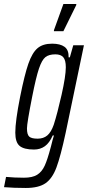

<svg xmlns="http://www.w3.org/2000/svg" viewBox="-62 -735 437 954"><path d="M-42 195 -32 144Q10 148 57 148Q99 148 122.5 133.5Q146 119 160 88.5Q174 58 190 -3Q189 2 199 -38Q202 -46 206 -62H200Q184 -25 161 -8.5Q138 8 107 8Q57 8 35.5 -10Q14 -28 14 -76Q14 -133 38 -254Q60 -364 79 -418.5Q98 -473 124.5 -495.5Q151 -518 197 -518Q237 -518 258.5 -502.5Q280 -487 279 -450H285L302 -510H355L264 -74Q239 42 218.5 97Q198 152 164 175.5Q130 199 66 199Q7 199 -42 195ZM205 -115Q223 -171 244 -264Q265 -357 265 -401Q265 -436 252.5 -450.5Q240 -465 213 -465Q181 -465 163.5 -451Q146 -437 131.5 -394Q117 -351 98 -255Q72 -123 72 -97Q72 -66 83.5 -56Q95 -46 125 -46Q154 -46 173 -62Q192 -78 205 -115ZM206 -580V-585L253 -715H317V-710L253 -580Z"/></svg>

Font: Saira Ultra Condensed
Style: Italic
Weight: 400
Width: 1
Italic angle: -12°
Designer: Hector Gatti with collaboration of the Omnibus-Type team
Foundry: Omnibus-Type
Version: Version 1.001; ttfautohint (v1.8)